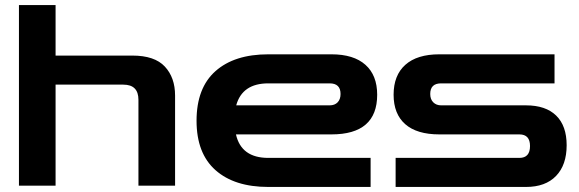

<svg xmlns="http://www.w3.org/2000/svg" viewBox="-20 -735 2293 760"><path d="M55 0V-715H200V-515H504Q592 -515 632.5 -471.5Q673 -428 673 -357V0H528V-340Q528 -400 468 -400H200V0Z M1042 5Q908 5 833 -61.5Q758 -128 758 -257Q758 -387 833 -453.5Q908 -520 1042 -520H1292Q1380 -520 1426.5 -478.5Q1473 -437 1473 -360Q1473 -203 1292 -203H914Q935 -110 1042 -110H1447V5ZM1042 -405Q939 -405 915 -318H1285Q1305 -318 1316.5 -330Q1328 -342 1328 -363Q1328 -405 1285 -405Z M1546 5V-110H2036Q2078 -110 2078 -157Q2078 -203 2036 -203H1719Q1630 -203 1584 -243.5Q1538 -284 1538 -360Q1538 -437 1584.5 -478.5Q1631 -520 1719 -520H2175V-405H1726Q1683 -405 1683 -363Q1683 -342 1695 -330Q1707 -318 1726 -318H2062Q2140 -318 2181.5 -277.5Q2223 -237 2223 -160Q2223 -82 2181 -38.5Q2139 5 2062 5Z"/></svg>

Font: Zen Dots
Style: Regular
Weight: 400
Designer: Yoshimichi Ohira
Foundry: A-1 Corp ZenFonts
Version: Version 1.000; ttfautohint (v1.8.3)